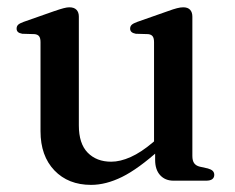

<svg xmlns="http://www.w3.org/2000/svg" viewBox="-20 -495 644 526"><path d="M405 -57V-90.5L402 -93V-379.5Q402 -390.5 398.2 -395.5Q394.5 -400.5 386 -401.5L352 -402.5Q344 -404 340.2 -407.5Q336.5 -411 336.5 -416.5Q336.5 -423 340.8 -427Q345 -431 356 -435L440 -464.5Q455 -470 464.8 -472.5Q474.5 -475 482 -475Q494.5 -475 500.8 -468.2Q507 -461.5 507 -449.5V-68Q507 -54.5 512 -47.8Q517 -41 527 -38.5L549.5 -33.5Q558.5 -31 562.8 -26.8Q567 -22.5 567 -16Q567 -8.5 561.5 -4.2Q556 0 544.5 0H455.5Q432.5 0 418.8 -15Q405 -30 405 -57ZM91 -135.5V-379.5Q91 -390.5 87.2 -395.5Q83.5 -400.5 75 -401.5L41 -402.5Q32.5 -404 29 -407.5Q25.5 -411 25.5 -416.5Q25.5 -423 29.5 -427Q33.5 -431 44.5 -435L128.5 -464.5Q144.5 -470 154 -472.5Q163.5 -475 170 -475Q183 -475 189.5 -468.2Q196 -461.5 196 -449.5V-151.5Q196 -101.5 220.2 -76.8Q244.5 -52 284.5 -52Q309.5 -52 338 -64.8Q366.5 -77.5 399 -105L420.5 -123.5L439.5 -104.5L418 -85.5Q358.5 -32 314.2 -10.2Q270 11.5 229.5 11.5Q167 11.5 129 -28.2Q91 -68 91 -135.5Z"/></svg>

Font: Fraunces 18pt
Style: Regular
Weight: 400
Version: Version 1.000;[b76b70a41]